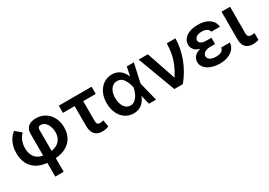

<svg xmlns="http://www.w3.org/2000/svg" viewBox="10 -1343 3289 2347"><g transform="rotate(-30 1655.0 -169.0)"><path d="M472.7 -537.1Q543 -537.1 599.1 -503.2Q655.3 -469.2 687 -408.2Q718.8 -347.2 718.8 -269.5Q718.8 -197.8 690.9 -138.9Q663.1 -80.1 601.1 -40.8Q539.1 -1.5 441.4 7.3V199.2H323.2V6.3Q228 -3.9 167.7 -44.9Q107.4 -85.9 80.6 -147.5Q53.7 -209 53.7 -284.2Q53.7 -367.2 84 -433.1Q114.3 -499 167 -537.1L248 -467.8Q212.9 -432.6 194.6 -387.5Q176.3 -342.3 175.8 -284.2Q175.8 -211.4 210.7 -161.6Q245.6 -111.8 323.2 -97.2V-405.3Q323.2 -469.7 362.5 -503.4Q401.9 -537.1 472.7 -537.1ZM597.7 -269.5Q596.7 -316.9 582 -355.2Q567.4 -393.6 540.8 -415.5Q514.2 -437.5 479.5 -437.5Q460.9 -437.5 451.2 -425Q441.4 -412.6 441.4 -392.6V-95.7Q521 -107.9 559.3 -154.8Q597.7 -201.7 597.7 -269.5Z M1256.8 -428.7H1080.1V-149.4Q1080.1 -116.7 1092.8 -105.2Q1105.5 -93.8 1127.9 -93.8Q1141.6 -93.8 1151.1 -96.2Q1160.6 -98.6 1174.8 -103.5L1191.4 -9.8Q1169.4 1.5 1148.9 5.6Q1128.4 9.8 1100.6 9.8Q1031.2 9.8 995.1 -30Q959 -69.8 959 -151.4V-428.7H793.9V-530.3H1256.8Z M1315.4 -265.6Q1315.4 -344.2 1345.5 -406.2Q1375.5 -468.3 1427.7 -502.7Q1480 -537.1 1544.9 -537.1Q1609.9 -537.1 1656 -502Q1702.1 -466.8 1725.6 -405.3H1727.5L1753.9 -530.3H1853.5L1794.4 -265.1L1860.4 0H1759.8L1730.5 -125H1728.5Q1703.1 -62.5 1657 -25.9Q1610.8 10.7 1543 10.7Q1476.6 10.7 1424.8 -24.2Q1373 -59.1 1344.2 -122.1Q1315.4 -185.1 1315.4 -265.6ZM1555.7 -92.8Q1594.7 -92.8 1624 -119.6Q1653.3 -146.5 1671.4 -185.5Q1689.5 -224.6 1697.3 -263.7L1697.8 -265.1L1697.3 -266.6Q1683.6 -334.5 1651.4 -385Q1619.1 -435.5 1560.5 -435.5Q1523.4 -435.5 1495.6 -414.1Q1467.8 -392.6 1452.6 -354Q1437.5 -315.4 1437.5 -265.6Q1437.5 -215.8 1452.1 -176.5Q1466.8 -137.2 1493.7 -115Q1520.5 -92.8 1555.7 -92.8Z M1920.9 -530.3H2050.8L2188.5 -124H2194.3Q2241.7 -200.7 2267.3 -263.7Q2293 -326.7 2304.2 -388.2Q2315.4 -449.7 2318.4 -530.3H2440.4Q2438 -391.1 2387 -255.1Q2335.9 -119.1 2239.3 0H2119.1Z M2638.7 -267.1Q2585.4 -282.2 2560.1 -313.7Q2534.7 -345.2 2534.2 -382.8Q2534.7 -431.2 2563.2 -466.1Q2591.8 -501 2642.8 -519Q2693.8 -537.1 2760.7 -537.1Q2822.8 -537.1 2871.6 -518.6Q2920.4 -500 2949.5 -464.6Q2978.5 -429.2 2982.4 -380.9H2860.4Q2855.5 -410.2 2827.9 -425.8Q2800.3 -441.4 2755.9 -441.4Q2725.1 -441.4 2702.4 -432.6Q2679.7 -423.8 2667.7 -409.2Q2655.8 -394.5 2655.3 -376Q2656.2 -348.1 2681.6 -332.3Q2707 -316.4 2753.9 -316.4H2825.2V-227.5H2753.9Q2724.6 -227.5 2700.2 -218.8Q2675.8 -210 2661.6 -193.6Q2647.5 -177.2 2647.5 -155.3Q2647.5 -135.7 2660.6 -120.1Q2673.8 -104.5 2699 -95.7Q2724.1 -86.9 2757.8 -86.9Q2809.1 -86.9 2836.2 -103.3Q2863.3 -119.6 2870.1 -153.3H2991.2Q2987.8 -102.5 2956.8 -65.7Q2925.8 -28.8 2874.8 -9.5Q2823.7 9.8 2761.7 9.8Q2694.8 9.8 2641.1 -9.3Q2587.4 -28.3 2556.4 -63.5Q2525.4 -98.6 2525.4 -144.5Q2525.4 -187 2552.7 -219.7Q2580.1 -252.4 2638.7 -267.1Z M3211.9 -530.3 3210.9 -154.3Q3210.9 -123 3225.8 -110.8Q3240.7 -98.6 3268.6 -98.6Q3285.2 -98.6 3309.6 -103.5V-5.9Q3271.5 6.8 3228.5 6.8Q3163.1 6.8 3127 -29.1Q3090.8 -64.9 3090.8 -142.6V-530.3Z"/></g></svg>

Font: WEMIX Pretendard SemiBold
Style: Regular
Weight: 600
Designer: Base glyphs from Inter by Rasmus Andersson; Hangeul glyphs from Noto Sans CJK(Source Han Sans) by Jang Soo-young and Kan
Foundry: Kil Hyung-jin
Version: Version 1.000